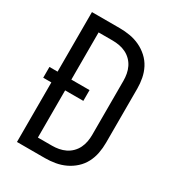

<svg xmlns="http://www.w3.org/2000/svg" viewBox="-178 -838 855 941"><g transform="rotate(30 250.0 -367.5)"><path d="M64 0V-337H18V-398H64V-735H222Q251 -735 280 -730Q309 -725 335.5 -712.5Q362 -700 384 -680Q406 -660 419.5 -634Q433 -608 438.5 -579Q444 -550 444 -521V-215Q444 -185 438.5 -156Q433 -127 419.5 -101Q406 -75 384 -55Q362 -35 335.5 -22.5Q309 -10 280 -5Q251 0 222 0ZM142 -70H222Q241 -70 260 -73.5Q279 -77 296.5 -85.5Q314 -94 328 -108Q342 -122 350.5 -139.5Q359 -157 362.5 -176Q366 -195 366 -215V-521Q366 -540 362.5 -559Q359 -578 350.5 -595.5Q342 -613 328 -627Q314 -641 296.5 -649.5Q279 -658 260 -661.5Q241 -665 221 -665H142V-398H245V-337H142Z"/></g></svg>

Font: Iosevka Fixed
Style: Regular
Weight: 400
Monospace: yes
Designer: Belleve Invis
Foundry: Belleve Invis
Version: Version 33.2.4